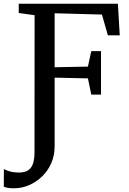

<svg xmlns="http://www.w3.org/2000/svg" viewBox="-62 -763 696 1035"><path d="M13 252Q-10 252 -22.2 249.2Q-34.5 246.5 -41.5 243.5L-41 147.5Q-32 154.5 -9.8 160.8Q12.5 167 41 167Q71.5 167 89.8 155Q108 143 116 118.5Q124 94 124 57L124.5 -681L39 -693V-743H573.5L583.5 -572.5H519.5L487.5 -684.5L232.5 -691.5V-400.5L412 -404L430 -487.5H482.5V-253H430L412 -340.5L232.5 -344.5V26.5Q232.5 74.5 214.8 115.5Q197 156.5 166 187Q135 217.5 95.5 234.8Q56 252 13 252Z"/></svg>

Font: Merriweather 20pt
Style: Regular
Weight: 400
Version: Version 2.100